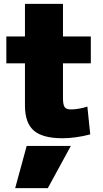

<svg xmlns="http://www.w3.org/2000/svg" viewBox="-20 -710 536 1000"><path d="M110 -160V-380H13V-520H110V-690H308V-520H453V-380H308V-200Q308 -165 316.5 -152.5Q325 -140 350 -140Q367 -140 391 -144Q415 -148 435 -155L450 -10Q373 10 305 10Q202 10 156 -30Q110 -70 110 -160ZM59 270 119 50H349L229 270Z"/></svg>

Font: Enso Black
Style: Regular
Weight: 900
Designer: Coji Morishita
Foundry: UNDERFOREST DESIGN
Version: Version 1.000